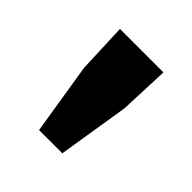

<svg xmlns="http://www.w3.org/2000/svg" viewBox="-109 -773 537 537"><g transform="rotate(45 160.0 -504.0)"><path d="M114 -324H206L240 -536L246 -684H74L80 -536Z"/></g></svg>

Font: Source Sans Pro Black
Style: Regular
Weight: 900
Designer: Paul D. Hunt
Foundry: Adobe Systems Incorporated
Version: Version 3.006;hotconv 1.0.111;makeotfexe 2.5.65597